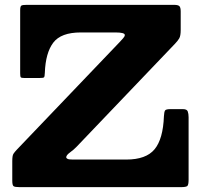

<svg xmlns="http://www.w3.org/2000/svg" viewBox="-20 -770 834 790"><path d="M89 -750H696.5Q712.5 -750 718 -744.8Q723.5 -739.5 723.5 -723V-646.5Q723.5 -622.5 717.5 -612.2Q711.5 -602 700.5 -590.5L294.5 -165.5Q283.5 -154 268 -142.8Q252.5 -131.5 252.5 -123Q252.5 -119 258.2 -116.2Q264 -113.5 280.5 -113.5H499.5Q581 -113.5 616 -155.8Q651 -198 654.5 -292Q655.5 -309.5 659 -315.2Q662.5 -321 681 -321H732.5Q749 -321 752.5 -311.5Q756 -302 756 -287.5V-30.5Q756 -9 750.5 -4.5Q745 0 724 0H60.5Q41.5 0 36 -3.8Q30.5 -7.5 30.5 -26.5V-107Q30.5 -129.5 35.2 -137Q40 -144.5 50 -155L472 -596.5Q480 -605.5 486.8 -612.8Q493.5 -620 493.5 -626Q493.5 -636.5 455 -636.5H312.5Q231 -636.5 199.2 -594.5Q167.5 -552.5 164.5 -471Q164 -454.5 161 -451.8Q158 -449 141 -449H81.5Q68 -449 65.5 -452Q63 -455 63 -468.5V-727.5Q63 -744 68 -747Q73 -750 89 -750Z"/></svg>

Font: Besley* Heavy
Style: Regular
Weight: 800
Designer: Owen Earl
Foundry: indestructible type*
Version: Version 3.000; ttfautohint (v1.8.3)